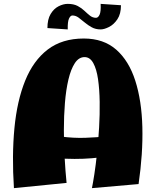

<svg xmlns="http://www.w3.org/2000/svg" viewBox="-20 -965 803 992"><path d="M455 7Q460 -17 467.5 -65Q475 -113 481.5 -175.5Q488 -238 492 -306Q496 -374 495 -439Q494 -504 486.5 -556Q479 -608 462 -639Q445 -670 417 -670Q387 -670 366.5 -638.5Q346 -607 333.5 -554Q321 -501 315.5 -433.5Q310 -366 310 -293Q310 -220 314 -149.5Q318 -79 324 -20L52 7Q41 -161 54.5 -302.5Q68 -444 110 -548Q152 -652 226.5 -709Q301 -766 413 -766Q515 -766 580.5 -708.5Q646 -651 679 -548Q712 -445 715.5 -308.5Q719 -172 696 -14ZM129 -162 169 -293Q231 -268 295 -259.5Q359 -251 420.5 -253Q482 -255 537 -261.5Q592 -268 637 -274L647 -193Q584 -163 498.5 -152Q413 -141 318 -145Q223 -149 129 -162ZM330 -813 225 -820Q225 -865 241.5 -892.5Q258 -920 282.5 -932.5Q307 -945 330 -945Q361 -945 381.5 -934Q402 -923 416.5 -909Q431 -895 445 -884Q459 -873 476 -873Q487 -873 494.5 -889Q502 -905 500 -945L605 -938Q605 -893 586.5 -865.5Q568 -838 543 -825.5Q518 -813 500 -813Q474 -813 454 -824Q434 -835 417.5 -849Q401 -863 386 -874Q371 -885 354 -885Q344 -885 336.5 -869Q329 -853 330 -813Z"/></svg>

Font: Marhey
Style: Bold
Weight: 700
Designer: Nur Syamsi & Bustanul Arifin
Foundry: Namelatype
Version: Version 1.000